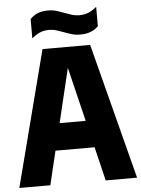

<svg xmlns="http://www.w3.org/2000/svg" viewBox="-64 -994 765 1042"><g transform="rotate(-5 319.0 -473.0)"><path d="M-1.5 0 189.5 -740H449L640 0H469L424.5 -184.5H211.5L167.5 0ZM247 -331.5H389L317.5 -626.5ZM401.5 -800.5Q375.5 -800.5 353.2 -807.2Q331 -814 310.5 -822Q292 -829 273.5 -834.8Q255 -840.5 235.5 -840.5Q205.5 -840.5 183.5 -831Q161.5 -821.5 139.5 -802.5V-908Q158.5 -927.5 181.5 -936.8Q204.5 -946 237.5 -946Q263.5 -946 285.8 -939Q308 -932 328.5 -924Q347 -917 365.5 -911.2Q384 -905.5 403.5 -905.5Q433.5 -905.5 455.5 -915Q477.5 -924.5 499.5 -943V-837.5Q463.5 -800.5 401.5 -800.5Z"/></g></svg>

Font: Encode Sans Condensed Condensed ExtraBold
Style: Regular
Weight: 800
Width: 3
Designer: Multiple Designers
Foundry: Impallari Type
Version: Version 3.000; ttfautohint (v1.8.3) -l 8 -r 50 -G 200 -x 14 